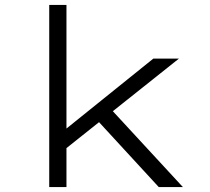

<svg xmlns="http://www.w3.org/2000/svg" viewBox="-20 -760 855 780"><path d="M237 -148 244 -233 603 -522H707ZM180 0V-740H250V0ZM625 0 360 -288 410 -339 723 0Z"/></svg>

Font: Lexend Peta Light
Style: Regular
Weight: 300
Version: Version 1.007